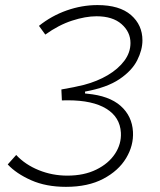

<svg xmlns="http://www.w3.org/2000/svg" viewBox="-20 -723 626 753"><path d="M238.8 9.8Q160.6 9.8 102.3 -16.1Q43.9 -42 10.3 -78.1L43.5 -115.2Q79.1 -77.1 132.1 -55.7Q185.1 -34.2 244.1 -34.2Q309.6 -34.2 357.7 -57.9Q405.8 -81.5 431.2 -120.1Q456.5 -158.7 454.1 -202.6Q450.7 -263.7 397 -296.6Q343.3 -329.6 246.1 -329.6Q244.1 -329.6 239 -329.6Q233.9 -329.6 222.7 -329.1L220.7 -372.1Q272.5 -380.9 309.1 -390.1Q361.3 -403.8 402.6 -428.2Q443.8 -452.6 467.8 -484.9Q491.7 -517.1 491.7 -554.2Q491.7 -597.7 456.8 -628.4Q421.9 -659.2 358.4 -659.2Q315.4 -659.2 262.7 -642.1Q210 -625 157.7 -587.4L132.8 -621.6Q182.1 -661.1 241.7 -682.1Q301.3 -703.1 362.3 -703.1Q448.7 -703.1 493.7 -664.1Q538.6 -625 538.6 -564.9Q538.6 -527.3 518.1 -486.6Q497.6 -445.8 448.5 -412.6Q399.4 -379.4 313.5 -363.8V-356.4L321.8 -355.5Q407.7 -347.7 452.9 -307.9Q498 -268.1 501.5 -206.1Q504.4 -152.3 474.6 -102.8Q444.8 -53.2 385 -21.7Q325.2 9.8 238.8 9.8Z"/></svg>

Font: Cascadia Mono NF ExtraLight
Style: Italic
Weight: 200
Italic angle: -10°
Monospace: yes
Designer: Aaron Bell
Foundry: Saja Typeworks
Version: Version 2404.023; ttfautohint (v1.8.4)